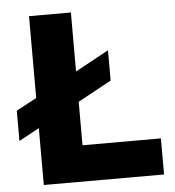

<svg xmlns="http://www.w3.org/2000/svg" viewBox="-52 -779 753 827"><g transform="rotate(-5 324.5 -365.0)"><path d="M430 -554V-423L285 -344V-156H624V0H104V-246L16 -198V-329L104 -376V-730H285V-475Z"/></g></svg>

Font: Nacelle Heavy
Style: Regular
Weight: 800
Designer: Sora Sagano
Foundry: Sora Sagano
Version: Version 1.000;FEAKit 1.0